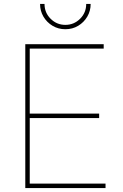

<svg xmlns="http://www.w3.org/2000/svg" viewBox="-20 -951 620 971"><path d="M107.9 0V-727.5H504.4V-705.1H130.4V-376.5H481.4V-354H130.4V-22.5H513.7V0ZM310.5 -803.2Q274.9 -803.2 245.8 -820.6Q216.8 -837.9 199.7 -866.9Q182.6 -896 182.6 -931.2H205.1Q205.1 -886.7 236.1 -856Q267.1 -825.2 310.5 -825.2Q354 -825.2 385 -856Q416 -886.7 416 -931.2H438.5Q438.5 -896 421.4 -866.9Q404.3 -837.9 375.5 -820.6Q346.7 -803.2 310.5 -803.2Z"/></svg>

Font: Inter 17pt Thin
Style: Regular
Weight: 250
Version: Version 4.001;git-66647c0bb